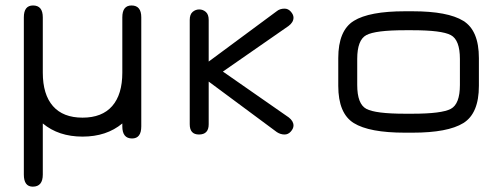

<svg xmlns="http://www.w3.org/2000/svg" viewBox="-20 -492 1820 712"><path d="M467.8 -471.7Q503.9 -471.7 503.9 -427.7V-23.4Q503.9 21.5 469.7 21.5Q433.6 21.5 433.6 -23.4V-34.2Q375 14.6 286.1 14.6Q197.3 14.6 138.7 -34.2V155.3Q138.7 200.2 101.6 200.2Q68.4 200.2 68.4 155.3V-427.7Q68.4 -471.7 102.5 -471.7Q138.7 -471.7 138.7 -427.7V-222.7Q138.7 -141.6 176.3 -98.6Q213.9 -55.7 286.1 -55.7Q358.4 -55.7 396 -98.6Q433.6 -141.6 433.6 -222.7V-427.7Q433.6 -471.7 467.8 -471.7Z M1068.4 -26.4Q1068.4 -15.6 1058.6 -4.4Q1048.8 6.8 1035.2 6.8Q1020.5 6.8 1006.8 -2L753.9 -189.5V-31.2Q753.9 6.8 717.8 6.8Q683.6 6.8 683.6 -31.2V-418Q683.6 -438.5 694.3 -447.8Q705.1 -457 718.8 -457Q732.4 -457 743.2 -447.8Q753.9 -438.5 753.9 -418V-263.7L1005.9 -450.2Q1017.6 -460 1035.2 -460Q1048.8 -460 1058.6 -448.7Q1068.4 -437.5 1068.4 -426.8Q1068.4 -409.2 1049.8 -395.5L806.6 -226.6L1050.8 -56.6Q1068.4 -43 1068.4 -26.4Z M1509.8 0H1481.4Q1349.6 0 1292 -35.6Q1234.4 -71.3 1234.4 -173.8V-276.4Q1234.4 -378.9 1292 -414.6Q1349.6 -450.2 1481.4 -450.2H1509.8Q1640.6 -450.2 1698.2 -414.6Q1755.9 -378.9 1755.9 -276.4V-173.8Q1755.9 -71.3 1698.2 -35.6Q1640.6 0 1509.8 0ZM1481.4 -70.3H1509.8Q1618.2 -70.3 1651.9 -88.4Q1685.5 -106.4 1685.5 -176.8V-273.4Q1685.5 -343.8 1651.9 -361.8Q1618.2 -379.9 1509.8 -379.9H1481.4Q1372.1 -379.9 1338.4 -361.8Q1304.7 -343.8 1304.7 -273.4V-176.8Q1304.7 -106.4 1338.4 -88.4Q1372.1 -70.3 1481.4 -70.3Z"/></svg>

Font: Jura
Style: DemiBold
Weight: 600
Version: Version 2.4